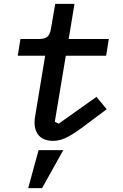

<svg xmlns="http://www.w3.org/2000/svg" viewBox="-20 -718 640 995"><path d="M126 257H198L308 60H180ZM255 12C308 12 353 -16 442 -84L533 -152L480 -216L284 -77L264 -87L321 -429H530L544 -516H336L366 -698H266L244 -568C237 -529 221 -516 182 -516H86L72 -429H214L165 -133C162 -114 159 -97 159 -85C159 -25 191 12 255 12Z"/></svg>

Font: IBM Mono Medium
Style: Italic
Weight: 500
Italic angle: -9°
Monospace: yes
Designer: Mike Abbink, Paul van der Laan, Pieter van Rosmalen
Foundry: Bold Monday
Version: Version 2.3